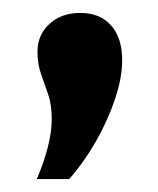

<svg xmlns="http://www.w3.org/2000/svg" viewBox="-20 -146 245 297"><path d="M37 131Q48 105 54 81.5Q60 58 60 38Q60 16 54.5 0Q49 -16 43.5 -31.5Q38 -47 38 -66Q38 -92 56.5 -109Q75 -126 104 -126Q135 -126 152 -106.5Q169 -87 169 -53Q169 -26 158 7Q147 40 128.5 72.5Q110 105 87 131Z"/></svg>

Font: Livvic Medium
Style: Regular
Weight: 500
Designer: Jacques Le Bailly, Baron von Fonthausen
Version: Version 1.001; ttfautohint (v1.8.2)